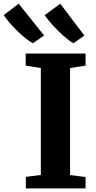

<svg xmlns="http://www.w3.org/2000/svg" viewBox="-102 -1038 530 1058"><path d="M123 -74V-663L39.5 -676.5V-743H369.5V-676.5L284 -663V-73.5L369.5 -62.5V0H40.5V-63.5ZM78.5 -800Q60.5 -809.5 37.8 -827.8Q15 -846 -8 -868.8Q-31 -891.5 -50.2 -914Q-69.5 -936.5 -81.5 -955L1 -1017.5L141 -842.5L79.5 -800ZM302 -800Q278.5 -813.5 247.5 -840.8Q216.5 -868 188.5 -899.2Q160.5 -930.5 144 -954.5L230 -1017.5L363 -842L303 -800Z"/></svg>

Font: Merriweather Light 18pt ExtraBold
Style: Regular
Weight: 800
Version: Version 2.100